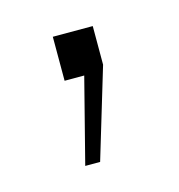

<svg xmlns="http://www.w3.org/2000/svg" viewBox="-46 -107 255 274"><g transform="rotate(-15 81.0 30.0)"><path d="M50 125 82 0H53V-65H112V-8L72 125Z"/></g></svg>

Font: Geist Thin
Style: Regular
Weight: 400
Designer: Basement.studio, Andrés Briganti, Mateo Zaragoza
Foundry: Basement.studio, Vercel, Andrés Briganti, Guido Ferreyra, Mateo Zaragoza
Version: Version 1.401